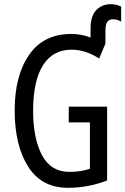

<svg xmlns="http://www.w3.org/2000/svg" viewBox="-20 -886 598 916"><path d="M558 -854V-783Q539 -794 519 -794Q501 -794 492 -782Q483 -770 483 -738V-678L453 -607Q387 -649 322 -649Q232 -649 185 -574.5Q138 -500 138 -357Q138 -225 180.5 -145.5Q223 -66 311 -66Q367 -66 409 -81V-302H308V-377H491V-25Q401 10 304 10Q178 10 114 -91.5Q50 -193 50 -359Q50 -525 119 -624.5Q188 -724 320 -724Q369 -724 412 -707V-750Q412 -809 439 -837.5Q466 -866 508 -866Q538 -866 558 -854Z"/></svg>

Font: Noto Sans UI Cond
Style: Regular
Weight: 400
Width: 3
Designer: Monotype Design Team
Foundry: Monotype Imaging Inc.
Version: Version 1.001